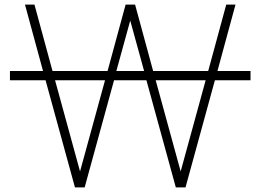

<svg xmlns="http://www.w3.org/2000/svg" viewBox="-20 -733 1126 830"><path d="M1063 -386H909L782 77H740L613 -386H473L346 77H304L177 -386H23V-426H166L88 -713H129L207 -426H445L523 -713H564L642 -426H880L958 -713H998L920 -426H1063ZM603 -426 543 -644 483 -426ZM434 -386H218L326 8ZM869 -386H653L761 8Z"/></svg>

Font: Gmarket Sans TTF Light
Style: Regular
Weight: 300
Designer: Creative Director : Sungho Lee; Art Director : Kiwoong Choi; Project Manager : Sori Yang, Jongwook Yoon; Font Designer :
Foundry: Sandoll Inc.
Version: Version 1.000;hotconv 1.0.109;makeotfexe 2.5.65596